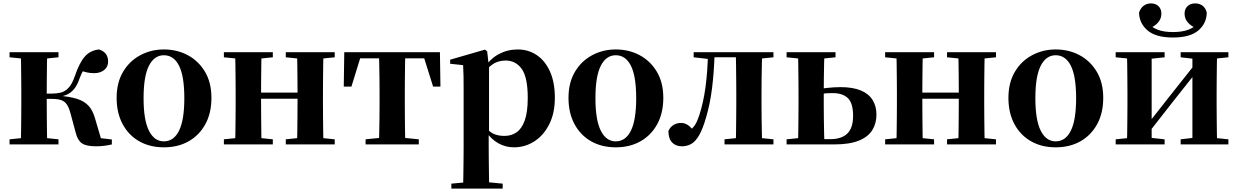

<svg xmlns="http://www.w3.org/2000/svg" viewBox="-20 -847 7261 1126"><path d="M36 0V-30L145 -41H215L323 -30V0ZM36 -511V-541H323V-511L215 -500H145ZM101 0Q103 -26 103.5 -68Q104 -110 104.5 -156Q105 -202 105 -236V-305Q105 -339 104.5 -385Q104 -431 103.5 -473.5Q103 -516 101 -541H257Q256 -516 255.5 -473Q255 -430 254.5 -381.5Q254 -333 254 -293V-272Q254 -220 254.5 -166.5Q255 -113 255.5 -69.5Q256 -26 257 0ZM424 -69 393 -184Q384 -217 371.5 -235Q359 -253 338.5 -260Q318 -267 284 -267H179V-298H284Q312 -298 336.5 -304Q361 -310 382 -332Q403 -354 419 -401Q446 -480 477.5 -515.5Q509 -551 560 -557Q614 -541 614 -486Q614 -454 590.5 -436Q567 -418 533 -418Q509 -418 491 -422Q473 -426 451 -434L503 -480Q482 -455 470 -436.5Q458 -418 447 -388Q433 -346 413.5 -323.5Q394 -301 370 -291Q346 -281 316 -276L319 -286Q388 -281 431 -267.5Q474 -254 499 -227Q524 -200 537 -154L579 -11L475 -48L636 -29V0Q616 5 591 8Q566 11 543 11Q486 11 460.5 -6.5Q435 -24 424 -69Z M941 17Q859 17 796.5 -18.5Q734 -54 699 -119.5Q664 -185 664 -273Q664 -362 701.5 -425.5Q739 -489 802.5 -523Q866 -557 941 -557Q1018 -557 1081 -523.5Q1144 -490 1182 -426.5Q1220 -363 1220 -273Q1220 -184 1184.5 -119Q1149 -54 1086.5 -18.5Q1024 17 941 17ZM941 -18Q999 -18 1030 -80.5Q1061 -143 1061 -271Q1061 -400 1030 -461.5Q999 -523 941 -523Q885 -523 853.5 -461.5Q822 -400 822 -271Q822 -143 853.5 -80.5Q885 -18 941 -18Z M1358 0Q1360 -26 1360.5 -68Q1361 -110 1361.5 -156Q1362 -202 1362 -236V-305Q1362 -339 1361.5 -385Q1361 -431 1360.5 -473.5Q1360 -516 1358 -541H1514Q1513 -516 1512.5 -472.5Q1512 -429 1511.5 -381.5Q1511 -334 1511 -295V-273Q1511 -220 1511.5 -166.5Q1512 -113 1512.5 -69Q1513 -25 1514 0ZM1721 0Q1723 -25 1723.5 -69Q1724 -113 1724.5 -166.5Q1725 -220 1725 -273V-295Q1725 -334 1724.5 -382Q1724 -430 1723.5 -473Q1723 -516 1721 -541H1877Q1876 -516 1875.5 -473.5Q1875 -431 1874.5 -385Q1874 -339 1874 -305V-236Q1874 -202 1874.5 -156Q1875 -110 1875.5 -68Q1876 -26 1877 0ZM1293 0V-30L1402 -41H1472L1580 -30V0ZM1293 -511V-541H1580V-511L1472 -500H1402ZM1656 0V-30L1764 -41H1835L1943 -30V0ZM1656 -511V-541H1943V-511L1835 -500H1764ZM1436 -268V-304H1799V-268Z M1996 -339 1999 -541H2560L2563 -339H2520L2457 -540L2528 -505H2031L2103 -540L2041 -339ZM2124 0V-30L2234 -41H2326L2436 -30V0ZM2202 0Q2203 -26 2204 -68Q2205 -110 2205.5 -156Q2206 -202 2206 -236V-305Q2206 -339 2205.5 -385Q2205 -431 2204 -473.5Q2203 -516 2202 -541H2357Q2356 -516 2355.5 -473.5Q2355 -431 2354.5 -385Q2354 -339 2354 -305V-236Q2354 -202 2354.5 -156Q2355 -110 2355.5 -68Q2356 -26 2357 0Z M2627 259V230L2735 220H2826L2928 230V259ZM2696 259Q2697 215 2697.5 171.5Q2698 128 2698.5 86.5Q2699 45 2699 10V-314Q2699 -364 2698.5 -396.5Q2698 -429 2696 -465L2620 -473V-497L2824 -556L2837 -546L2846 -467L2848 -462V-75L2846 -61V10Q2846 44 2846.5 85.5Q2847 127 2847.5 171Q2848 215 2849 259ZM2994 17Q2945 17 2902 -7Q2859 -31 2823 -84H2811L2831 -96Q2856 -69 2881 -59.5Q2906 -50 2939 -50Q2979 -50 3009.5 -71Q3040 -92 3057.5 -141Q3075 -190 3075 -273Q3075 -393 3040 -442.5Q3005 -492 2945 -492Q2915 -492 2887 -480Q2859 -468 2823 -427L2808 -441H2815Q2853 -502 2905 -529.5Q2957 -557 3016 -557Q3078 -557 3127 -524.5Q3176 -492 3205 -428.5Q3234 -365 3234 -274Q3234 -184 3201.5 -119Q3169 -54 3114.5 -18.5Q3060 17 2994 17Z M3591 17Q3509 17 3446.5 -18.5Q3384 -54 3349 -119.5Q3314 -185 3314 -273Q3314 -362 3351.5 -425.5Q3389 -489 3452.5 -523Q3516 -557 3591 -557Q3668 -557 3731 -523.5Q3794 -490 3832 -426.5Q3870 -363 3870 -273Q3870 -184 3834.5 -119Q3799 -54 3736.5 -18.5Q3674 17 3591 17ZM3591 -18Q3649 -18 3680 -80.5Q3711 -143 3711 -271Q3711 -400 3680 -461.5Q3649 -523 3591 -523Q3535 -523 3503.5 -461.5Q3472 -400 3472 -271Q3472 -143 3503.5 -80.5Q3535 -18 3591 -18Z M3979 11Q3943 11 3921.5 -11.5Q3900 -34 3900 -79Q3911 -103 3930.5 -114.5Q3950 -126 3974 -126Q3995 -126 4012.5 -114.5Q4030 -103 4049 -80V-67H4025V-81Q4044 -96 4056.5 -115.5Q4069 -135 4080 -168Q4105 -244 4117.5 -336Q4130 -428 4132 -541H4171Q4168 -427 4156 -331Q4144 -235 4121 -159Q4102 -92 4080.5 -54.5Q4059 -17 4034 -3Q4009 11 3979 11ZM4048 -511V-541H4151V-500H4144ZM4153 -511V-541H4341V-511ZM4229 0V-30L4337 -41H4408L4516 -30V0ZM4295 0Q4296 -26 4296.5 -68Q4297 -110 4297.5 -156Q4298 -202 4298 -236V-305Q4298 -339 4297.5 -385Q4297 -431 4296.5 -473.5Q4296 -516 4295 -541H4450Q4449 -516 4448 -473.5Q4447 -431 4446.5 -385Q4446 -339 4446 -305V-236Q4446 -202 4446.5 -156Q4447 -110 4448 -68Q4449 -26 4450 0ZM4372 -500V-541H4516V-511L4408 -500Z M4737 0V-31H4850Q4915 -31 4949 -63.5Q4983 -96 4983 -168Q4983 -242 4952.5 -271.5Q4922 -301 4863 -301Q4831 -301 4804.5 -298Q4778 -295 4751 -289V-320Q4791 -327 4831.5 -331.5Q4872 -336 4909 -336Q4982 -336 5028.5 -316.5Q5075 -297 5097.5 -260.5Q5120 -224 5120 -175Q5120 -124 5096 -84.5Q5072 -45 5017.5 -22.5Q4963 0 4871 0ZM4660 0Q4661 -26 4661.5 -68Q4662 -110 4662.5 -156Q4663 -202 4663 -236V-305Q4663 -339 4662.5 -385Q4662 -431 4661.5 -473.5Q4661 -516 4660 -541H4815Q4814 -516 4813 -473.5Q4812 -431 4811.5 -385Q4811 -339 4811 -304V-236Q4811 -202 4811.5 -156Q4812 -110 4813 -68Q4814 -26 4815 0ZM4593 -511V-541H4880V-511L4772 -500H4702ZM4593 0V-30L4702 -41H4739V0Z M5236 0Q5238 -26 5238.5 -68Q5239 -110 5239.5 -156Q5240 -202 5240 -236V-305Q5240 -339 5239.5 -385Q5239 -431 5238.5 -473.5Q5238 -516 5236 -541H5392Q5391 -516 5390.5 -472.5Q5390 -429 5389.5 -381.5Q5389 -334 5389 -295V-273Q5389 -220 5389.5 -166.5Q5390 -113 5390.5 -69Q5391 -25 5392 0ZM5599 0Q5601 -25 5601.5 -69Q5602 -113 5602.5 -166.5Q5603 -220 5603 -273V-295Q5603 -334 5602.5 -382Q5602 -430 5601.5 -473Q5601 -516 5599 -541H5755Q5754 -516 5753.5 -473.5Q5753 -431 5752.5 -385Q5752 -339 5752 -305V-236Q5752 -202 5752.5 -156Q5753 -110 5753.5 -68Q5754 -26 5755 0ZM5171 0V-30L5280 -41H5350L5458 -30V0ZM5171 -511V-541H5458V-511L5350 -500H5280ZM5534 0V-30L5642 -41H5713L5821 -30V0ZM5534 -511V-541H5821V-511L5713 -500H5642ZM5314 -268V-304H5677V-268Z M6171 17Q6089 17 6026.5 -18.5Q5964 -54 5929 -119.5Q5894 -185 5894 -273Q5894 -362 5931.5 -425.5Q5969 -489 6032.5 -523Q6096 -557 6171 -557Q6248 -557 6311 -523.5Q6374 -490 6412 -426.5Q6450 -363 6450 -273Q6450 -184 6414.5 -119Q6379 -54 6316.5 -18.5Q6254 17 6171 17ZM6171 -18Q6229 -18 6260 -80.5Q6291 -143 6291 -271Q6291 -400 6260 -461.5Q6229 -523 6171 -523Q6115 -523 6083.5 -461.5Q6052 -400 6052 -271Q6052 -143 6083.5 -80.5Q6115 -18 6171 -18Z M6859 -627Q6758 -627 6709.5 -669Q6661 -711 6660 -774Q6670 -801 6688 -814Q6706 -827 6730 -827Q6758 -827 6774.5 -810.5Q6791 -794 6791 -767Q6791 -737 6771.5 -715Q6752 -693 6722 -681L6700 -720Q6731 -688 6767.5 -673.5Q6804 -659 6859 -659Q6914 -659 6951 -673.5Q6988 -688 7018 -720L6997 -681Q6966 -693 6946.5 -715Q6927 -737 6927 -767Q6927 -794 6944 -810.5Q6961 -827 6989 -827Q7014 -827 7032 -814Q7050 -801 7057 -774Q7057 -711 7008.5 -669Q6960 -627 6859 -627ZM6523 0V-30L6631 -41H6709L6810 -30V0ZM6904 0V-30L6999 -41H7076L7184 -30V0ZM6588 0Q6590 -26 6590.5 -68Q6591 -110 6591.5 -156Q6592 -202 6592 -236V-305Q6592 -339 6591.5 -385Q6591 -431 6590.5 -473.5Q6590 -516 6588 -541H6734V0ZM6704 -53 6652 -81H6681L6835 -277L7003 -489L7054 -463H7027L6866 -260ZM6973 0V-541H7118Q7117 -516 7116.5 -473.5Q7116 -431 7115.5 -385Q7115 -339 7115 -305V-236Q7115 -202 7115.5 -156Q7116 -110 7116.5 -68Q7117 -26 7118 0ZM6523 -511V-541H6810V-511L6709 -500H6632ZM6904 -511V-541H7184V-511L7076 -500H6999Z"/></svg>

Font: Noto Serif JP ExtraBold
Style: Regular
Weight: 800
Designer: Ryoko NISHIZUKA 西塚涼子 (kana & ideographs); Frank Grießhammer (Latin, Greek & Cyrillic); Wenlong ZHANG 张文龙 (bopomofo); San
Foundry: Adobe
Version: Version 2.003-H1;hotconv 1.1.1;makeotfexe 2.6.0